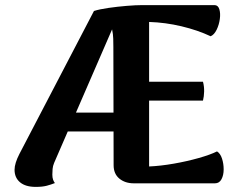

<svg xmlns="http://www.w3.org/2000/svg" viewBox="-20 -718 915 752"><path d="M120 14Q80 14 58.5 -4Q37 -22 37 -53Q37 -78 56 -115L348 -675Q370 -682 405 -687Q440 -692 476 -695Q512 -698 538 -698H820Q834 -698 839 -682Q844 -666 841 -643.5Q838 -621 828.5 -601.5Q819 -582 805 -576Q754 -600 691 -615Q628 -630 564 -632V-66Q609 -68 660.5 -77Q712 -86 758 -99Q804 -112 830 -125Q843 -117 849.5 -97Q856 -77 856 -54.5Q856 -32 847.5 -16Q839 0 822 0H504Q470 0 447.5 -18.5Q425 -37 425 -71L424 -533Q424 -549 423.5 -566.5Q423 -584 419 -603L192 -80Q187 -68 186 -56.5Q185 -45 185 -34Q185 -22 188 -14Q191 -6 195 -1Q180 5 163 9.5Q146 14 120 14ZM230 -203V-277H459V-203ZM538 -324V-398H775Q780 -379 779.5 -359.5Q779 -340 775 -324Z"/></svg>

Font: Arima Thin
Style: Bold
Weight: 700
Version: Version 1.100